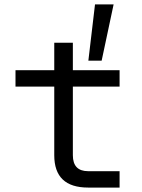

<svg xmlns="http://www.w3.org/2000/svg" viewBox="-20 -847 640 867"><path d="M379 -573 409 -827H493L439 -573ZM378 0Q225 0 225 -146V-456H50V-530H225V-654H309V-530H520V-456H309V-146Q309 -74 378 -74H520V0Z"/></svg>

Font: Geist Mono
Style: Regular
Weight: 400
Monospace: yes
Designer: Basement.studio, Andrés Briganti, Mateo Zaragoza
Foundry: Basement.studio, Vercel, Andrés Briganti, Guido Ferreyra, Mateo Zaragoza
Version: Version 1.500; ttfautohint (v1.8.4.7-5d5b)